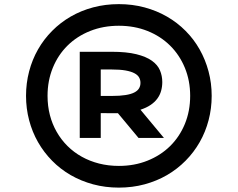

<svg xmlns="http://www.w3.org/2000/svg" viewBox="-20 -879 1128 911"><path d="M103.5 -424.3Q103.5 -484.4 118.2 -540.3Q132.8 -596.2 160.4 -644.5Q188 -692.9 227.3 -732.4Q266.6 -772 315.4 -800.3Q364.3 -828.6 421.9 -844Q479.5 -859.4 543.9 -859.4Q607.9 -859.4 665.5 -844Q723.1 -828.6 772.2 -800.3Q821.3 -772 860.6 -732.4Q899.9 -692.9 927.2 -644.5Q954.6 -596.2 969.5 -540.3Q984.4 -484.4 984.4 -424.3Q984.4 -364.3 969.7 -308.6Q955.1 -252.9 927.5 -204.6Q899.9 -156.2 860.6 -116.5Q821.3 -76.7 772.5 -48.3Q723.6 -20 666 -4.4Q608.4 11.2 543.9 11.2Q479.5 11.2 421.9 -4.4Q364.3 -20 315.2 -48.3Q266.1 -76.7 227.1 -116.5Q188 -156.2 160.4 -204.6Q132.8 -252.9 118.2 -308.6Q103.5 -364.3 103.5 -424.3ZM205.6 -424.3Q205.6 -376 216.8 -332.8Q228 -289.6 249.3 -252.7Q270.5 -215.8 300.5 -186Q330.6 -156.2 368.2 -135.3Q405.8 -114.3 450.2 -103Q494.6 -91.8 543.9 -91.8Q617.7 -91.8 679.9 -116.7Q742.2 -141.6 787.1 -185.8Q832 -230 857.2 -291Q882.3 -352.1 882.3 -424.3Q882.3 -496.1 857.2 -557.1Q832 -618.2 787.1 -662.6Q742.2 -707 680.2 -731.9Q618.2 -756.8 543.9 -756.8Q469.7 -756.8 407.5 -731.9Q345.2 -707 300.3 -662.6Q255.4 -618.2 230.5 -557.1Q205.6 -496.1 205.6 -424.3ZM358.4 -633.3H509.8Q580.6 -633.3 627 -621.8Q673.3 -610.4 700.7 -590.8Q728 -571.3 739 -545.2Q750 -519 750 -489.7Q750 -467.8 744.4 -447.8Q738.8 -427.7 726.3 -410.9Q713.9 -394 694.3 -380.9Q674.8 -367.7 646.5 -358.4L757.8 -224.6H637.2L539.6 -341.8H512.2L458 -342.3V-224.6H358.4ZM511.2 -423.8Q549.3 -423.8 575.4 -428Q601.6 -432.1 617.2 -440.2Q632.8 -448.2 639.6 -459.7Q646.5 -471.2 646.5 -485.8Q646.5 -500 639.9 -511.7Q633.3 -523.4 617.4 -531.7Q601.6 -540 575.4 -544.7Q549.3 -549.3 509.8 -549.3H458V-423.8Z"/></svg>

Font: Krona One
Style: Regular
Weight: 400
Version: Version 1.003